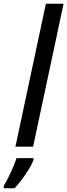

<svg xmlns="http://www.w3.org/2000/svg" viewBox="-76 -780 358 1021"><path d="M6 0 168 -760H262L100 0ZM-56 208Q-45 190 -32 164Q-19 138 -7 110Q5 82 12 61H102V71Q95 91 78 119Q61 147 40.5 174.5Q20 202 1 221H-56Z"/></svg>

Font: Noto Sans Condensed Medium
Style: Italic
Weight: 500
Width: 3
Italic angle: -12°
Designer: Monotype Design Team
Foundry: Monotype Imaging Inc.
Version: Version 2.013; ttfautohint (v1.8.4.7-5d5b)